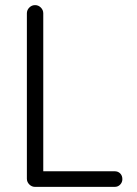

<svg xmlns="http://www.w3.org/2000/svg" viewBox="-20 -730 535 750"><path d="M117 0Q104 0 94.5 -9.5Q85 -19 85 -32V-678Q85 -691 94.5 -700.5Q104 -710 117 -710Q130 -710 139.5 -700.5Q149 -691 149 -678V-61H428Q441 -61 449.5 -52.5Q458 -44 458 -30Q458 -18 449.5 -9Q441 0 428 0Z"/></svg>

Font: National Park Light
Style: Regular
Weight: 300
Designer: Andrea Herstowski, Ben Hoepner
Version: Version 1.009